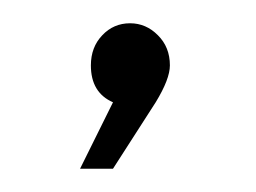

<svg xmlns="http://www.w3.org/2000/svg" viewBox="-20 -84 220 165"><path d="M91.8 -64Q105.5 -64 115.7 -53.7Q126 -43.5 126 -27.8Q126 -16.1 113.8 3.9L77.1 61H48.8L77.1 3.9Q58.1 -4.4 58.1 -27.8Q58.1 -43.5 67.9 -53.7Q77.6 -64 91.8 -64Z"/></svg>

Font: Montserrat Ultra Light
Style: Regular
Weight: 200
Designer: Julieta Ulanovsky
Foundry: Julieta Ulanovsky
Version: Version 3.001;PS 003.001;hotconv 1.0.70;makeotf.lib2.5.58329